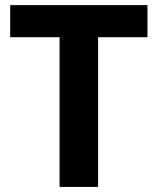

<svg xmlns="http://www.w3.org/2000/svg" viewBox="-20 -734 619 754"><path d="M365.2 0H213.9V-587.9H20V-713.9H559.1V-587.9H365.2Z"/></svg>

Font: CAA NEO Sans
Style: Bold
Weight: 700
Version: Version 1.10